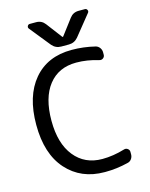

<svg xmlns="http://www.w3.org/2000/svg" viewBox="-139 -1066 892 1143"><g transform="rotate(-15 306.5 -495.0)"><path d="M404.3 -951.2Q424.8 -978.5 459 -978.5H498Q507.8 -978.5 512.2 -969.2Q516.6 -960 509.8 -952.1L408.2 -826.2Q385.7 -799.8 351.6 -799.8H304.7Q270.5 -799.8 248 -826.2L146.5 -952.1Q139.6 -960 144 -969.2Q148.4 -978.5 158.2 -978.5H197.3Q231.4 -978.5 252 -951.2L325.2 -854.5Q328.1 -850.6 331.1 -854.5ZM506.8 -111.3Q519.5 -115.2 529.8 -107.4Q540 -99.6 540 -87.9V-72.3Q540 -56.6 530.8 -43.9Q521.5 -31.2 506.8 -28.3Q436.5 -10.7 367.2 -10.7Q364.3 -10.7 361.3 -10.7Q216.8 -10.7 128.4 -109.4Q40 -208 40 -387.7Q40 -564.5 124.5 -664.6Q209 -764.6 358.4 -764.6Q431.6 -764.6 502.9 -747.1Q517.6 -743.2 526.9 -730.5Q536.1 -717.8 536.1 -703.1V-687.5Q536.1 -674.8 525.9 -667Q515.6 -659.2 502.9 -663.1Q431.6 -684.6 365.2 -684.6Q255.9 -684.6 194.8 -606.9Q133.8 -529.3 133.8 -387.7Q133.8 -247.1 197.3 -168.5Q260.7 -89.8 368.2 -89.8Q435.5 -89.8 506.8 -111.3Z"/></g></svg>

Font: Gen Jyuu GothicL Regular
Style: Regular
Weight: 400
Designer: [Source Han Sans]
Ryoko NISHIZUKA  (kana & ideographs); Paul D. Hunt (Latin, Greek & Cyrillic); Wenlong ZHANG  (bopomofo
Version: Version 1.002.20150607